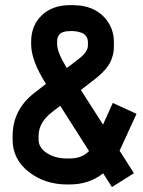

<svg xmlns="http://www.w3.org/2000/svg" viewBox="-20 -716 565 758"><path d="M331.5 -119.6 217.8 -298.3 186 -273.9Q132.3 -232.9 132.3 -179.2V-164.6Q132.3 -132.8 165.3 -111.6Q198.2 -90.3 244.6 -90.3H254.9Q303.2 -90.3 331.5 -119.6ZM387.2 -31.7Q332 12.2 254.9 12.2H244.6Q156.7 12.2 93.3 -37.6Q29.8 -87.4 29.8 -164.6V-179.2Q29.8 -283.2 116.7 -350.1L161.6 -384.8Q103 -476.6 103 -541V-551.8Q103 -615.2 144.8 -655.5Q186.5 -695.8 257.8 -695.8H268.6Q291.5 -694.8 298.8 -693.8Q358.9 -685.1 394.3 -645Q429.7 -605 429.7 -549.3V-536.1Q429.7 -521 428 -509.5Q426.3 -498 419.7 -480.2Q413.1 -462.4 396.7 -443.1Q380.4 -423.8 355 -403.8L299.3 -360.8L386.7 -224.1L425.3 -309.6L519 -266.6L452.1 -121.1L508.8 -32.2L421.9 22.5ZM243.7 -447.3 291.5 -483.9Q327.1 -511.2 327.1 -536.1V-549.3Q327.1 -563.5 319.8 -573.2Q312.5 -583 301 -586.9Q289.6 -590.8 282 -592Q274.4 -593.3 268.6 -593.3H257.8Q240.2 -593.3 228.8 -589.1Q217.3 -585 212.6 -577.4Q208 -569.8 206.8 -564.5Q205.6 -559.1 205.6 -551.8V-541Q205.6 -509.8 243.7 -447.3Z"/></svg>

Font: Anka/Coder Condensed
Style: Bold
Weight: 700
Width: 4
Monospace: yes
Version: Version 001.100